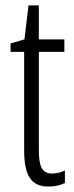

<svg xmlns="http://www.w3.org/2000/svg" viewBox="-20 -677 274 707"><path d="M172 -38C133 -38 123 -67 123 -126V-486H217V-532H123V-657H85L70 -532L19 -517V-486H69V-123C69 -35 92 10 158 10C183 10 202 5 219 -3V-49C206 -43 189 -38 172 -38Z"/></svg>

Font: Noto Sans Lao ExtraCondensed Light
Style: Regular
Weight: 300
Width: 2
Designer: Monotype Design Team
Foundry: Monotype Imaging Inc.
Version: Version 2.003